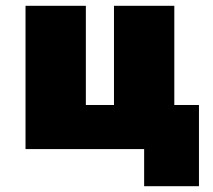

<svg xmlns="http://www.w3.org/2000/svg" viewBox="-20 -514 734 662"><path d="M477 0H68V-494H276V-152H373V-494H581V-152H666V128H477Z"/></svg>

Font: Nunito Sans Heavy
Style: Regular
Weight: 400
Designer: Vernon Adams
Foundry: Vernon Adams
Version: Version 2.500